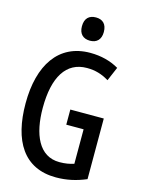

<svg xmlns="http://www.w3.org/2000/svg" viewBox="-137 -1005 804 1092"><g transform="rotate(15 265.0 -459.0)"><path d="M289 -791C328 -791 353 -814 353 -859C353 -906 328 -928 289 -928C249 -928 224 -906 224 -859C224 -814 249 -791 289 -791ZM303 10C367 10 423 -3 480 -27V-384H283V-295H385V-92C360 -84 334 -79 300 -79C179 -79 129 -198 129 -353C129 -535 192 -637 314 -637C364 -637 402 -625 444 -600L479 -682C431 -710 374 -725 310 -725C124 -725 28 -578 28 -353C28 -133 113 10 303 10Z"/></g></svg>

Font: Noto Sans Mono Condensed Medium
Style: Regular
Weight: 500
Width: 3
Designer: Monotype Design Team
Foundry: Monotype Imaging Inc.
Version: Version 2.014